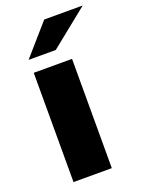

<svg xmlns="http://www.w3.org/2000/svg" viewBox="-144 -827 671 895"><g transform="rotate(-20 191.5 -379.5)"><path d="M61 0V-542H251V0ZM59.1 -606.9 191.9 -758.8H382.8L193.8 -606.9Z"/></g></svg>

Font: Montserrat ExtraBold
Style: Regular
Weight: 800
Designer: Julieta Ulanovsky
Foundry: Julieta Ulanovsky
Version: Version 9.000